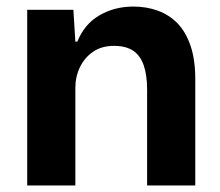

<svg xmlns="http://www.w3.org/2000/svg" viewBox="-20 -566 670 586"><path d="M63 0V-536H204L210 -439H216Q238 -493 284 -519.5Q330 -546 387 -546Q427 -546 461.5 -533.5Q496 -521 521.5 -495Q547 -469 561.5 -426.5Q576 -384 576 -324V0H429V-292Q429 -337 418.5 -367Q408 -397 386 -411.5Q364 -426 328 -426Q290 -426 264 -408Q238 -390 224 -361Q210 -332 210 -298V0Z"/></svg>

Font: Mona Sans ExtraLight
Style: Bold
Weight: 700
Version: Version 2.000